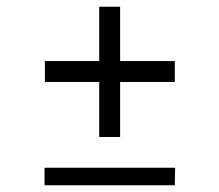

<svg xmlns="http://www.w3.org/2000/svg" viewBox="-20 -549 648 569"><path d="M274 -143V-306H113V-368H274V-529H336V-368H498V-306H336V-143ZM112 -52H499L498 0H112Z"/></svg>

Font: Lopes Sans Light
Style: Regular
Weight: 300
Designer: Gabriel Lam, Diego Maldonado
Foundry: TypeRant, Foresti Design
Version: Version 4.000